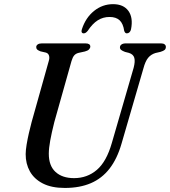

<svg xmlns="http://www.w3.org/2000/svg" viewBox="-20 -914 838 947"><path d="M531.7 -209.2 639.1 -579.5Q647.4 -610.8 642.5 -628.5Q637.7 -646.2 616 -653.1L596.6 -658Q583.2 -663.1 577.3 -668Q571.4 -672.9 571.6 -680.5Q571.6 -689 579.1 -694.5Q586.7 -700 601 -700H774.3Q786.1 -700 792.1 -695.1Q798.1 -690.3 798.1 -682.9Q798.1 -673.4 792.3 -668Q786.4 -662.7 771.4 -658.2L746.3 -652.4Q724.5 -645.5 710.7 -628.9Q696.9 -612.3 687.4 -576.8L579.4 -205.4Q557.9 -130.8 520.4 -82.4Q482.8 -34 428.1 -10.5Q373.4 13 299.8 13Q234.2 13 191.2 -9.1Q148.3 -31.2 127.3 -68.9Q106.4 -106.6 106.6 -153.9Q106.8 -173.4 111.2 -200.5Q115.7 -227.6 122.4 -257Q129.2 -286.3 136.1 -312.4L220.6 -613.4Q225.3 -628.2 221.7 -639.7Q218.2 -651.3 206 -654.7L179.4 -660.8Q167.8 -665.5 163.1 -669.9Q158.5 -674.4 158.7 -682.3Q158.9 -689.9 166.1 -694.9Q173.3 -700 186.4 -700H401.5Q425.4 -700 425.4 -684Q425.2 -676.6 419 -670.2Q412.8 -663.8 398.8 -660.1L367.5 -653.2Q353.8 -649.8 346 -640.7Q338.2 -631.6 332.7 -613L248 -312.2Q234.4 -258.1 227.7 -220.7Q220.9 -183.3 220.7 -156.6Q220.5 -96.5 253.8 -66Q287.1 -35.4 345.2 -35.4Q410.1 -35.4 457.7 -76.1Q505.3 -116.7 531.7 -209.2ZM520.3 -830.3Q488 -830.3 461.9 -813.7Q435.8 -797.1 412.6 -761.8Q407.2 -755.3 402.5 -752.4Q397.7 -749.5 392.8 -749.5Q385.7 -749.5 383.2 -754.9Q380.7 -760.3 383.9 -769.8Q402.3 -826.6 443.9 -860.1Q485.5 -893.5 537.6 -893.5Q589.3 -893.5 613.4 -860.1Q637.5 -826.6 626.3 -769.8Q624.3 -760.3 618.7 -754.9Q613 -749.5 605.7 -749.5Q601.1 -749.5 598 -752.4Q594.9 -755.3 592.6 -761.8Q587.5 -797.7 569.9 -814Q552.3 -830.3 520.3 -830.3Z"/></svg>

Font: Fraunces
Style: Italic
Weight: 900
Italic angle: -16°
Version: Version 1.000;[0bf87f6ff]